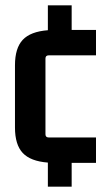

<svg xmlns="http://www.w3.org/2000/svg" viewBox="-20 -676 402 718"><path d="M159 22V-68Q94 -73 65 -104Q36 -135 36 -199V-432Q36 -496 65 -527Q94 -558 159 -563V-656H248V-564H339V-469H162Q150 -469 150 -457V-174Q150 -162 162 -162H339V-67H248V22Z"/></svg>

Font: Gemunu Libre
Style: Bold
Weight: 700
Designer: Puspanada Ekanayake, Sola Matas, Pathum Egodawatta, Kosala Senevirathne
Foundry: mooniak
Version: Version 1.100